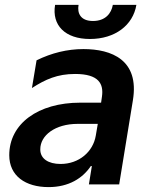

<svg xmlns="http://www.w3.org/2000/svg" viewBox="-20 -753 616 784"><path d="M440.7 -733C434.7 -698.2 410.2 -667.3 359.7 -667.3C308.9 -667.3 294.7 -698.9 300.8 -733H204.9C191.1 -649.9 245.7 -593.8 347.3 -593.8C449.6 -593.8 523.1 -649.9 536.9 -733ZM178.3 11C261.4 11 317.8 -25.6 350.9 -74.9H355.1L343 0H466.6L522.7 -343.8C549.7 -508.5 435.4 -552.6 320.7 -552.6C254.6 -552.6 191.1 -536.9 129.3 -506.7L110.4 -393.5C165.5 -429 214.5 -451 286.6 -451C384.2 -451 403.8 -410.2 396.3 -358.3L392.8 -333.8H307.9C134.9 -333.8 17.8 -247.5 17.8 -119.3C17.8 -34.8 83.8 11 178.3 11ZM227.3 -83.5C177.6 -83.5 144.2 -104.8 144.5 -143.1C144.2 -200.3 205.3 -247.2 297.2 -247.2H379.3L371.1 -199.2C360.1 -133.2 302.6 -83.5 227.3 -83.5Z"/></svg>

Font: TID UI Semi Bold
Style: Italic
Weight: 600
Italic angle: -9.39999°
Designer: The TID Project Authors
Foundry: Bakken & Bæck
Version: Version 1.001;hotconv 1.0.109;makeotfexe 2.5.65596